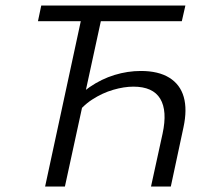

<svg xmlns="http://www.w3.org/2000/svg" viewBox="-20 -678 760 698"><path d="M529 0 571 -192Q589 -275 562.5 -319Q536 -363 465 -363Q431 -363 391.5 -351.5Q352 -340 315 -316Q278 -292 251 -253L225 -286Q263 -332 306 -361.5Q349 -391 396.5 -405.5Q444 -420 492 -420Q556 -420 595.5 -395.5Q635 -371 648 -325.5Q661 -280 647 -215L601 0ZM144 0 286 -658H359L216 0ZM118 -601 130 -658H654L641 -601Z"/></svg>

Font: Ysabeau Office
Style: Italic
Weight: 400
Italic angle: -12°
Designer: Christian Thalmann (Catharsis Fonts)
Version: Version 2.001;gftools[0.9.30]; featfreeze: tnum,lnum,ss02